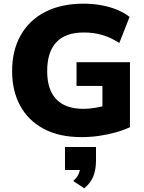

<svg xmlns="http://www.w3.org/2000/svg" viewBox="-20 -736 787 1046"><path d="M424 11Q303 11 218.5 -34Q134 -79 90 -160Q46 -241 46 -349Q46 -461 92.5 -543.5Q139 -626 226 -671Q313 -716 436 -716Q485 -716 532 -707.5Q579 -699 618.5 -682.5Q658 -666 686 -644L630 -502Q583 -532 537 -545.5Q491 -559 437 -559Q336 -559 286.5 -505.5Q237 -452 237 -349Q237 -247 287 -195Q337 -143 435 -143Q465 -143 500.5 -149Q536 -155 572 -166L538 -97V-268H397V-397H688V-43Q651 -26 607.5 -14Q564 -2 517.5 4.5Q471 11 424 11ZM439 290 379 250Q400 231 408.5 211.5Q417 192 417 170L452 190H334V65H503V140Q503 186 489 223Q475 260 439 290Z"/></svg>

Font: Nunito Sans 12pt ExtraLight 12pt Black
Style: Regular
Weight: 900
Version: Version 3.101;gftools[0.9.27]